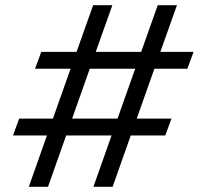

<svg xmlns="http://www.w3.org/2000/svg" viewBox="-20 -720 796 740"><path d="M598 -520H726L702 -455H575L507 -263H641L617 -198H484L414 0H340L410 -198H235L165 0H91L161 -198H30L54 -263H184L252 -455H115L139 -520H275L339 -700H413L349 -520H524L588 -700H662ZM258 -263H433L501 -455H326Z"/></svg>

Font: Tilda Sans
Style: Regular
Weight: 400
Designer: ParaType Ltd
Foundry: ParaType Ltd
Version: Version 1.009